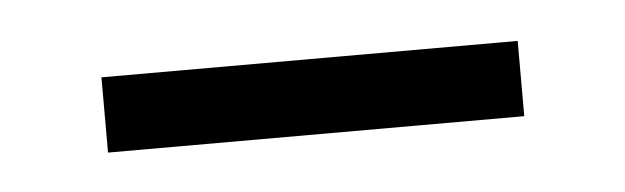

<svg xmlns="http://www.w3.org/2000/svg" viewBox="-23 -369 397 122"><g transform="rotate(-5 175.5 -308.0)"><path d="M308.5 -283.5H43V-331.5H308.5Z"/></g></svg>

Font: Acari Sans Neue
Style: Regular
Weight: 400
Designer: Alfredo Marco Pradil (font), Cristiano Sobral (main changes)
Foundry: Hanken Design Co. (font), Cristiano Sobral (main changes)
Version: Version 2.459;March 19, 2022;FontCreator 14.0.0.2808 64-bit;